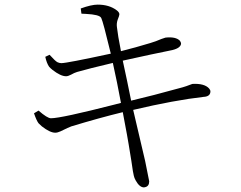

<svg xmlns="http://www.w3.org/2000/svg" viewBox="-20 -771 1040 830"><path d="M332 -711.9 329.1 -734.4Q375 -751 402.3 -751Q452.1 -751 484.4 -726.6Q496.1 -717.8 496.1 -709Q496.1 -704.1 488.3 -684.6Q483.4 -669.9 485.4 -654.3Q489.3 -618.2 502.9 -549.8Q565.4 -565.4 629.9 -585Q653.3 -591.8 677.7 -602.5Q691.4 -607.4 695.3 -608.4Q740.2 -613.3 757.8 -594.7Q762.7 -587.9 762.7 -582Q760.7 -563.5 725.6 -554.7Q642.6 -538.1 510.7 -508.8Q516.6 -480.5 529.3 -421.9Q541 -364.3 546.9 -335.9Q634.8 -356.4 769.5 -393.6Q786.1 -398.4 800.8 -404.3Q808.6 -407.2 811.5 -408.2Q863.3 -411.1 883.8 -388.7Q889.6 -381.8 889.6 -376Q889.6 -355.5 864.3 -352.5Q863.3 -352.5 862.3 -352.5Q733.4 -337.9 555.7 -295.9Q597.7 -117.2 607.4 -75.2Q624 4.9 625 12.7Q625 34.2 607.4 38.1Q604.5 39.1 602.5 39.1Q583 39.1 566.4 8.8Q560.5 -2 558.6 -10.7Q555.7 -19.5 547.9 -75.2Q540 -124 536.1 -147.5Q534.2 -162.1 510.7 -286.1Q410.2 -261.7 288.1 -224.6Q279.3 -221.7 241.2 -203.1Q228.5 -197.3 218.8 -197.3Q196.3 -197.3 161.1 -224.6Q152.3 -232.4 146.5 -238.3Q137.7 -250 127 -281.2L146.5 -293Q184.6 -259.8 200.2 -259.8Q244.1 -259.8 476.6 -319.3Q491.2 -323.2 502.9 -326.2Q486.3 -416 467.8 -499Q364.3 -474.6 313.5 -460Q300.8 -456.1 287.1 -448.2Q274.4 -441.4 265.6 -441.4Q242.2 -441.4 207 -468.8Q197.3 -476.6 192.4 -482.4Q181.6 -498 175.8 -525.4L194.3 -534.2Q218.8 -506.8 228.5 -502Q237.3 -498 245.1 -498Q268.6 -498 459 -539.1Q425.8 -676.8 418 -692.4Q417 -693.4 417 -694.3Q409.2 -708 351.6 -710.9Q338.9 -710.9 332 -711.9Z"/></svg>

Font: GenYoMin JP Light
Style: Regular
Weight: 300
Version: Version 1.001;PS 1;hotconv 16.6.51;makeotf.lib2.5.65220 DEVE